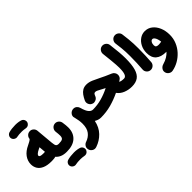

<svg xmlns="http://www.w3.org/2000/svg" viewBox="6 -1630 2828 2828"><g transform="rotate(-45 1420.0 -216.5)"><path d="M28.8 -182.1Q28.8 -252.9 72 -312.3Q115.2 -371.6 200.2 -410.6Q224.1 -421.4 247.8 -435.3Q271.5 -449.2 280.8 -460Q282.2 -490.7 304 -513.7Q325.7 -536.6 357.4 -539.6Q391.6 -543 418.2 -520.5Q444.8 -498 448.2 -463.4L472.7 -190.9Q477.5 -136.2 490.7 -120.8Q503.9 -105.5 536.6 -105.5H537.1Q571.8 -105.5 595.9 -81.1Q620.1 -56.6 620.1 -22Q620.1 12.2 595.9 36.9Q571.8 61.5 537.1 61.5H536.6Q473.6 61.5 431.2 43Q388.7 24.4 362.3 -7.8Q352.5 -3.4 341.8 -2Q325.7 0 307.4 1Q289.1 2 277.8 2Q189.9 2 135 -22.2Q80.1 -46.4 54.4 -88.1Q28.8 -129.9 28.8 -182.1ZM196.8 -192.9Q196.8 -180.7 213.9 -172.9Q231 -165 277.8 -165Q289.6 -165 306.6 -166.5Q306.2 -171.4 305.7 -176.3L297.4 -271Q284.7 -264.6 271.5 -258.3Q196.8 -222.7 196.8 -192.9ZM95.2 -657.2Q87.9 -683.1 101.1 -706.8Q114.3 -730.5 141.1 -739.3Q168.9 -747.6 205.1 -752Q241.2 -756.3 276.9 -756.3Q314.9 -756.3 345.5 -751Q376 -745.6 397 -736.8Q423.8 -721.7 430.9 -692.4Q438 -663.1 420.9 -638.7Q407.2 -619.1 387.9 -613Q368.7 -606.9 347.7 -611.3Q333.5 -614.3 313.7 -616.5Q293.9 -618.7 276.9 -618.7Q244.1 -618.7 218.8 -616.7Q193.4 -614.7 177.7 -610.8Q151.9 -604 127.4 -617.7Q103 -631.3 95.2 -657.2Z M453.6 -22Q453.6 -56.6 478.3 -81.1Q502.9 -105.5 537.1 -105.5Q592.3 -105.5 613.3 -120.1Q634.3 -134.8 634.3 -177.2Q634.3 -193.8 632.6 -215.3Q630.9 -236.8 627.4 -263.7Q623.5 -297.9 644.5 -325.4Q665.5 -353 699.7 -357.4Q733.9 -361.8 761 -340.8Q788.1 -319.8 793.5 -285.6Q803.7 -220.2 803.7 -176.3Q803.7 -65.9 735.1 -2.2Q666.5 61.5 537.1 61.5Q502.9 61.5 478.3 36.9Q453.6 12.2 453.6 -22ZM419.9 241.2Q412.6 215.3 425.8 191.7Q439 168 465.8 159.2Q493.7 150.9 529.8 146.5Q565.9 142.1 601.6 142.1Q639.6 142.1 670.2 147.5Q700.7 152.8 721.7 161.6Q748.5 176.8 755.6 206.1Q762.7 235.4 745.6 259.8Q731.9 279.3 712.6 285.4Q693.4 291.5 672.4 287.1Q658.2 284.2 638.4 282Q618.7 279.8 601.6 279.8Q568.8 279.8 543.5 281.7Q518.1 283.7 502.4 287.6Q476.6 294.4 452.1 280.8Q427.7 267.1 419.9 241.2Z M969.2 -217.3Q961.4 -238.8 968.3 -259.8Q975.1 -280.8 992.2 -296.6Q1009.3 -312.5 1031.7 -317.9Q1043.5 -320.8 1055.7 -319.8Q1084.5 -318.4 1105.2 -299.8Q1126 -281.2 1131.8 -257.3Q1132.3 -255.9 1132.8 -254.4Q1156.2 -170.4 1184.8 -137.9Q1213.4 -105.5 1248 -105.5H1248.5Q1283.2 -105.5 1307.4 -81.1Q1331.5 -56.6 1331.5 -22Q1331.5 12.2 1307.4 36.9Q1283.2 61.5 1248.5 61.5H1248Q1221.7 61.5 1196.5 53.5Q1171.4 45.4 1147.9 31.2Q1125.5 142.6 1056.4 214.1Q987.3 285.6 891.1 317.9Q854 330.1 823.7 311.8Q793.5 293.5 784.7 263.7Q773.4 224.6 791.5 196.5Q809.6 168.5 837.4 159.2Q909.7 134.8 950.7 80.8Q991.7 26.9 991.7 -68.4Q991.7 -132.3 970.7 -213.4Q970.2 -215.3 969.2 -217.3Z M1438 -436.5Q1488.3 -436.5 1542 -413.3Q1595.7 -390.1 1646 -364.3Q1679.7 -346.7 1722.9 -327.1Q1766.1 -307.6 1819.8 -284.7Q1841.8 -275.4 1856.2 -253.7Q1870.6 -231.9 1870.6 -208Q1870.6 -162.1 1831.5 -137.2Q1819.8 -129.9 1808.6 -123Q1833.5 -105.5 1893.1 -105.5H1893.6Q1928.2 -105.5 1952.4 -81.1Q1976.6 -56.6 1976.6 -22Q1976.6 12.2 1952.4 36.9Q1928.2 61.5 1893.6 61.5H1893.1Q1822.8 61.5 1760 36.1Q1697.3 10.7 1660.2 -41Q1562 6.3 1459.7 33.9Q1357.4 61.5 1248.5 61.5Q1213.9 61.5 1189.2 36.4Q1164.6 11.2 1164.6 -22Q1164.6 -55.2 1189.2 -80.3Q1213.9 -105.5 1248.5 -105.5Q1337.4 -105.5 1426 -129.4Q1514.6 -153.3 1603 -198.2Q1586.4 -206.5 1569.6 -215.3Q1552.7 -224.1 1535.6 -233.4Q1510.3 -247.6 1490 -257.1Q1469.7 -266.6 1454.6 -266.6Q1435.5 -266.6 1427.2 -255.4Q1418.9 -244.1 1407.2 -214.8Q1400.4 -197.3 1380.6 -183.6Q1360.8 -169.9 1335.4 -167.7Q1310.1 -165.5 1286.1 -181.2Q1263.2 -196.3 1252.9 -226.1Q1242.7 -255.9 1256.8 -286.6Q1276.9 -329.6 1301 -363.5Q1325.2 -397.5 1358.2 -417Q1391.1 -436.5 1438 -436.5Z M1810.1 -22Q1810.1 -56.6 1834.7 -81.1Q1859.4 -105.5 1893.6 -105.5Q1925.3 -105.5 1941.4 -144.3Q1957.5 -183.1 1957.5 -268.6Q1957.5 -295.9 1954.8 -334.5Q1952.1 -373 1946.3 -432.4Q1940.4 -491.7 1930.2 -580.1Q1926.3 -614.3 1947 -642.1Q1967.8 -669.9 2002 -674.3Q2036.1 -678.7 2064 -657.7Q2091.8 -636.7 2096.2 -602.5Q2109.4 -500.5 2115.2 -429Q2121.1 -357.4 2121.1 -299.3Q2121.1 -168.5 2098.1 -89.1Q2075.2 -9.8 2025.1 25.9Q1975.1 61.5 1893.6 61.5Q1859.4 61.5 1834.7 36.9Q1810.1 12.2 1810.1 -22Z M2169.4 -558.1Q2165 -592.3 2186 -620.1Q2207 -647.9 2241.2 -652.3Q2275.4 -656.7 2303.2 -635.7Q2331.1 -614.7 2335.4 -580.6Q2344.2 -514.6 2349.1 -464.8Q2354 -415 2356 -369.1Q2357.9 -323.2 2357.9 -268.6Q2357.9 -196.3 2355.2 -125Q2352.5 -53.7 2347.7 6.3Q2344.7 40.5 2318.1 63.2Q2291.5 85.9 2256.8 83Q2222.7 80.1 2200.2 53.5Q2177.7 26.9 2180.7 -7.3Q2185.5 -67.9 2188.2 -137.9Q2190.9 -208 2190.9 -277.3Q2190.9 -325.2 2189.2 -364.3Q2187.5 -403.3 2182.9 -448.2Q2178.2 -493.2 2169.4 -558.1Z M2602.1 -384.3Q2668 -384.3 2718.5 -344.7Q2769 -305.2 2797.9 -237.3Q2826.7 -169.4 2826.7 -84.5Q2826.7 -6.8 2798.3 61Q2770 128.9 2721.4 182.4Q2672.9 235.8 2610.8 271Q2548.8 306.2 2481.4 318.8Q2448.2 325.2 2419.2 305.2Q2390.1 285.2 2383.8 251.5Q2377.4 217.8 2397.7 190.4Q2418 163.1 2450.7 153.8Q2505.9 138.2 2546.9 113Q2587.9 87.9 2614.7 56.6Q2611.8 56.6 2608.9 56.6Q2504.4 56.6 2449 8.5Q2393.6 -39.6 2393.6 -136.7Q2393.6 -207 2422.1 -263.2Q2450.7 -319.3 2498 -351.8Q2545.4 -384.3 2602.1 -384.3ZM2549.3 -143.6Q2549.3 -116.7 2563.7 -106.7Q2578.1 -96.7 2607.4 -96.7Q2623.5 -96.7 2637.9 -98.9Q2652.3 -101.1 2664.6 -103.5Q2661.6 -133.3 2653.1 -160.4Q2644.5 -187.5 2630.6 -204.8Q2616.7 -222.2 2598.1 -222.2Q2578.6 -222.2 2564 -199.7Q2549.3 -177.2 2549.3 -143.6Z"/></g></svg>

Font: Mikhak Black
Style: Regular
Weight: 900
Designer: Amin Abedi
Version: Version 3.3